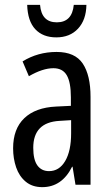

<svg xmlns="http://www.w3.org/2000/svg" viewBox="-20 -761 456 791"><path d="M213 -547Q289 -547 321 -499Q353 -451 353 -362V0H291L279 -74H277Q235 10 154 10Q113 10 86 -12.5Q59 -35 46.5 -71.5Q34 -108 34 -150Q34 -230 80 -274Q126 -318 211 -322L272 -325V-360Q272 -422 255 -451Q238 -480 200 -480Q156 -480 99 -447L73 -508Q136 -547 213 -547ZM225 -263Q117 -257 117 -152Q117 -103 134 -79.5Q151 -56 182 -56Q224 -56 248.5 -97.5Q273 -139 273 -212V-266ZM336 -741Q335 -679 301.5 -643Q268 -607 212 -607Q157 -607 125.5 -640.5Q94 -674 92 -741H145Q151 -669 214 -669Q277 -669 284 -741Z"/></svg>

Font: Noto Sans Bengali ExtraCondensed
Style: Regular
Weight: 400
Width: 2
Designer: Jelle Bosma - Monotype Design Team
Foundry: Monotype Imaging Inc.
Version: Version 2.003; ttfautohint (v1.8.4.7-5d5b)